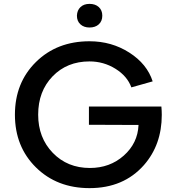

<svg xmlns="http://www.w3.org/2000/svg" viewBox="-20 -946 911 991"><path d="M695 -301 439 -302V-396H813Q815 -374 815 -353Q815 -199 723 -94Q618 25 442 25Q274 25 165.5 -82Q57 -189 57 -354Q57 -519 165.5 -626Q274 -733 442 -733Q556 -733 647.5 -674.5Q739 -616 768 -526L658 -495Q637 -553 576 -591Q515 -629 442 -629Q326 -629 251.5 -552Q177 -475 177 -354Q177 -235 252.5 -157Q328 -79 444 -79Q547 -79 619 -143Q691 -207 695 -301ZM442 -804Q413 -804 395 -820.5Q377 -837 377 -865Q378 -893 395.5 -909.5Q413 -926 442 -926Q472 -926 490 -909.5Q508 -893 508 -865Q508 -837 490 -820.5Q472 -804 442 -804Z"/></svg>

Font: Metropolitano Medium
Style: Regular
Weight: 500
Designer: Fonts by Alex Slobzheninov & Chris M. Simpson / Changes by Cristiano Sobral
Foundry: Fonts by Alex Slobzheninov & Chris M. Simpson / Changes by Cristiano Sobral
Version: Version 1.00;August 30, 2020;FontCreator 13.0.0.2681 64-bit